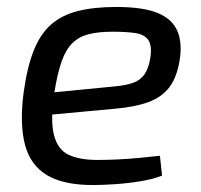

<svg xmlns="http://www.w3.org/2000/svg" viewBox="-20 -519 577 551"><path d="M314 -499Q391 -499 433 -481.5Q475 -464 489.5 -429Q504 -394 495 -343Q487 -296 465.5 -268Q444 -240 406 -226Q368 -212 310 -207L73 -185L82 -249L309 -271Q342 -274 362.5 -281.5Q383 -289 394.5 -305.5Q406 -322 411 -350Q417 -387 406 -403.5Q395 -420 369 -424Q343 -428 303 -428Q263 -428 235 -421Q207 -414 188 -395.5Q169 -377 157 -343Q145 -309 136 -254Q124 -173 135 -131Q146 -89 177.5 -74.5Q209 -60 260 -60Q287 -60 318.5 -61.5Q350 -63 381 -66Q412 -69 439 -72L445 -15Q420 -5 384 1Q348 7 311.5 9.5Q275 12 246 12Q162 12 114.5 -16.5Q67 -45 51.5 -104.5Q36 -164 48 -255Q58 -327 77 -374.5Q96 -422 127 -449Q158 -476 204 -487.5Q250 -499 314 -499Z"/></svg>

Font: Exo 2
Style: Italic
Weight: 400
Italic angle: -8°
Designer: Natanael Gama
Foundry: Natanael Gama
Version: Version 2.010